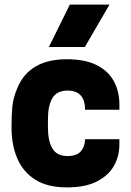

<svg xmlns="http://www.w3.org/2000/svg" viewBox="-20 -800 567 833"><path d="M270 13Q186 13 133 -20.5Q80 -54 55 -112.5Q30 -171 30 -247Q30 -301 33.5 -337.5Q37 -374 54 -415Q105 -543 270 -543Q349 -543 399.5 -517.5Q450 -492 474 -447.5Q498 -403 498 -347V-324H349Q349 -407 273 -407Q227 -407 207.5 -374.5Q188 -342 188 -283V-247Q188 -188 207.5 -155.5Q227 -123 273 -123Q314 -123 331.5 -144.5Q349 -166 349 -196H498V-174Q498 -122 474 -80Q450 -38 400 -12.5Q350 13 270 13ZM348 -596H192L283 -780H455Z"/></svg>

Font: Tanohe Sans
Style: Bold
Weight: 700
Designer: Village Type and Design LLC & Cristiano Sobral
Foundry: Cooper Hewitt Smithsonian Design Museum
Version: Version 1.00;September 29, 2021;FontCreator 13.0.0.2655 64-b